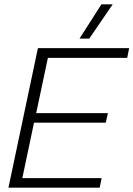

<svg xmlns="http://www.w3.org/2000/svg" viewBox="-20 -866 616 886"><path d="M347 -688 448 -846H500L392 -688ZM19 0 155 -644H576L567 -599H201L147 -344H478L468 -300H137L83 -44H449L440 0Z"/></svg>

Font: Kanit ExtraLight
Style: Italic
Weight: 275
Italic angle: -12°
Designer: Katatrad Team
Foundry: CadsonDemak
Version: Version 2.000; ttfautohint (v1.8.3)